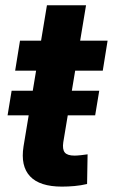

<svg xmlns="http://www.w3.org/2000/svg" viewBox="-20 -691 422 717"><path d="M350.6 -352.1 335.4 -260.3H8.3L23.4 -352.1ZM381.8 -539.1 363.8 -427.2H36.6L54.7 -539.1ZM155.3 -671.4H301.3L216.3 -159.7Q212.4 -133.3 221.9 -121.6Q231.4 -109.9 258.3 -109.9Q267.6 -109.9 283.2 -111.6Q298.8 -113.3 307.1 -114.7L305.2 -3.9Q282.7 1.5 258.5 3.7Q234.4 5.9 211.4 5.9Q128.4 5.9 92.3 -32.5Q56.2 -70.8 67.9 -144.5Z"/></svg>

Font: Inter 18pt
Style: Bold Italic
Weight: 700
Italic angle: -9.3988°
Designer: Rasmus Andersson
Foundry: rsms
Version: Version 4.001;git-66647c0bb